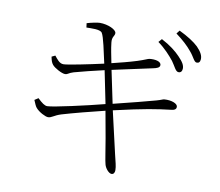

<svg xmlns="http://www.w3.org/2000/svg" viewBox="-86 -877 1173 1023"><g transform="rotate(10 500.0 -365.5)"><path d="M793 -607C812 -581 821 -555 836 -554C848 -553 856 -560 857 -575C858 -595 847 -612 822 -638C800 -661 768 -687 720 -712L704 -694C744 -665 772 -633 793 -607ZM879 -674C901 -649 909 -622 923 -621C935 -620 942 -627 943 -642C944 -662 934 -681 910 -706C888 -727 853 -750 805 -773L791 -755C831 -725 856 -702 879 -674ZM107 -275C115 -256 120 -243 127 -235C144 -215 180 -197 194 -197C214 -197 223 -212 262 -224C319 -241 419 -267 490 -284L516 -140C526 -83 535 -18 540 -2C545 18 565 42 580 42C593 42 597 29 597 19C597 -3 590 -24 581 -63L528 -293C698 -332 753 -340 836 -350C856 -352 861 -361 861 -370C861 -388 827 -401 788 -398C779 -397 776 -393 747 -385C718 -377 597 -345 521 -327L484 -504L701 -551C720 -555 736 -560 736 -574C736 -595 701 -600 674 -597C664 -596 652 -588 611 -575C570 -562 522 -550 477 -539C468 -586 462 -611 458 -647C454 -679 470 -683 470 -700C470 -719 424 -740 380 -740C367 -740 333 -733 310 -726L313 -703C338 -703 387 -707 398 -690C411 -670 426 -592 440 -530C360 -512 248 -489 226 -489C204 -489 190 -510 176 -527L157 -518C161 -498 164 -487 173 -476C185 -461 226 -439 243 -439C259 -439 260 -448 287 -456C329 -468 388 -482 448 -496L484 -319C392 -295 210 -254 180 -254C166 -254 151 -265 127 -288Z"/></g></svg>

Font: Noto Serif TC ExtraLight
Style: Regular
Weight: 200
Designer: Ryoko NISHIZUKA 西塚涼子 (kana & ideographs); Frank Grießhammer (Latin, Greek & Cyrillic); Wenlong ZHANG 张文龙 (bopomofo); San
Foundry: Adobe
Version: Version 2.001;hotconv 1.1.0;makeotfexe 2.6.0